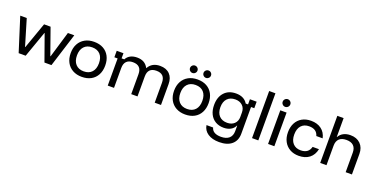

<svg xmlns="http://www.w3.org/2000/svg" viewBox="-25 -1586 5241 2682"><g transform="rotate(20 2596.0 -245.0)"><path d="M173.3 0 15 -500H111.7L227.5 -111.7H231.7L369.2 -500H465.8L603.3 -111.7H607.5L723.3 -500H818.3L660.8 0H556.7L418.3 -388.3H415L277.5 0Z M1112.5 10Q1035 10 977.1 -22.1Q919.2 -54.2 887.5 -112.5Q855.8 -170.8 855.8 -250Q855.8 -329.2 887.5 -387.5Q919.2 -445.8 977.1 -477.9Q1035 -510 1112.5 -510Q1192.5 -510 1249.6 -478.3Q1306.7 -446.7 1337.9 -388.3Q1369.2 -330 1369.2 -250Q1369.2 -170.8 1337.9 -112.1Q1306.7 -53.3 1249.2 -21.7Q1191.7 10 1112.5 10ZM1112.5 -71.7Q1190 -71.7 1232.9 -118.8Q1275.8 -165.8 1275.8 -250Q1275.8 -335 1232.9 -381.7Q1190 -428.3 1112.5 -428.3Q1035.8 -428.3 992.5 -381.2Q949.2 -334.2 949.2 -250Q949.2 -165.8 992.5 -118.8Q1035.8 -71.7 1112.5 -71.7Z M1497.5 0V-403.3H1449.2V-500H1549.2V-423.3H1589.2Q1610.8 -465 1652.1 -487.1Q1693.3 -509.2 1751.7 -509.2Q1810.8 -509.2 1852.1 -485.8Q1893.3 -462.5 1918.3 -414.2H1920.8Q1973.3 -509.2 2093.3 -509.2Q2185.8 -509.2 2237.5 -455.8Q2289.2 -402.5 2289.2 -309.2V0H2195.8V-295.8Q2195.8 -427.5 2067.5 -427.5Q1940 -427.5 1940 -295.8V0H1846.7V-295.8Q1846.7 -427.5 1718.3 -427.5Q1655.8 -427.5 1623.3 -393.8Q1590.8 -360 1590.8 -295.8V0Z M2649.2 10Q2571.7 10 2513.8 -22.1Q2455.8 -54.2 2424.2 -112.5Q2392.5 -170.8 2392.5 -250Q2392.5 -329.2 2424.2 -387.5Q2455.8 -445.8 2513.8 -477.9Q2571.7 -510 2649.2 -510Q2729.2 -510 2786.2 -478.3Q2843.3 -446.7 2874.6 -388.3Q2905.8 -330 2905.8 -250Q2905.8 -170.8 2874.6 -112.1Q2843.3 -53.3 2785.8 -21.7Q2728.3 10 2649.2 10ZM2649.2 -71.7Q2726.7 -71.7 2769.6 -118.8Q2812.5 -165.8 2812.5 -250Q2812.5 -335 2769.6 -381.7Q2726.7 -428.3 2649.2 -428.3Q2572.5 -428.3 2529.2 -381.2Q2485.8 -334.2 2485.8 -250Q2485.8 -165.8 2529.2 -118.8Q2572.5 -71.7 2649.2 -71.7ZM2750 -570Q2726.7 -570 2710.4 -586.2Q2694.2 -602.5 2694.2 -625Q2694.2 -647.5 2710.4 -663.8Q2726.7 -680 2750 -680Q2772.5 -680 2788.8 -663.8Q2805 -647.5 2805 -625Q2805 -602.5 2788.8 -586.2Q2772.5 -570 2750 -570ZM2548.3 -570Q2525.8 -570 2509.6 -586.2Q2493.3 -602.5 2493.3 -625Q2493.3 -647.5 2509.6 -663.8Q2525.8 -680 2548.3 -680Q2571.7 -680 2587.9 -663.8Q2604.2 -647.5 2604.2 -625Q2604.2 -602.5 2587.9 -586.2Q2571.7 -570 2548.3 -570Z M3228.3 210Q3124.2 210 3059.2 166.7Q2994.2 123.3 2982.5 46.7H3080.8Q3103.3 131.7 3226.7 131.7Q3305 131.7 3346.7 94.6Q3388.3 57.5 3388.3 -10.8V-91.7H3384.2Q3364.2 -47.5 3320.8 -23.8Q3277.5 0 3218.3 0Q3147.5 0 3095 -31.2Q3042.5 -62.5 3014.2 -119.6Q2985.8 -176.7 2985.8 -255Q2985.8 -372.5 3049.2 -441.2Q3112.5 -510 3222.5 -510Q3282.5 -510 3325.8 -487.9Q3369.2 -465.8 3394.2 -423.3H3429.2V-500H3529.2V-403.3H3480.8V-6.7Q3480.8 95.8 3414.6 152.9Q3348.3 210 3228.3 210ZM3240.8 -81.7Q3306.7 -81.7 3347.1 -120Q3387.5 -158.3 3387.5 -221.7V-288.3Q3387.5 -351.7 3347.1 -390Q3306.7 -428.3 3240.8 -428.3Q3165 -428.3 3122.1 -382.9Q3079.2 -337.5 3079.2 -255Q3079.2 -172.5 3122.1 -127.1Q3165 -81.7 3240.8 -81.7Z M3642.5 0V-700H3735.8V0Z M3880.8 0V-500H3974.2V0ZM3927.5 -568.3Q3904.2 -568.3 3887.5 -585Q3870.8 -601.7 3870.8 -625Q3870.8 -648.3 3887.5 -665Q3904.2 -681.7 3927.5 -681.7Q3950.8 -681.7 3967.5 -665Q3984.2 -648.3 3984.2 -625Q3984.2 -601.7 3967.5 -585Q3950.8 -568.3 3927.5 -568.3Z M4337.5 10Q4261.7 10 4205 -22.1Q4148.3 -54.2 4117.1 -112.5Q4085.8 -170.8 4085.8 -250Q4085.8 -329.2 4116.7 -387.5Q4147.5 -445.8 4204.2 -477.9Q4260.8 -510 4337.5 -510Q4429.2 -510 4490.4 -464.6Q4551.7 -419.2 4570.8 -334.2H4476.7Q4462.5 -382.5 4427.9 -405.4Q4393.3 -428.3 4337.5 -428.3Q4263.3 -428.3 4221.2 -381.7Q4179.2 -335 4179.2 -250Q4179.2 -165.8 4221.2 -118.8Q4263.3 -71.7 4337.5 -71.7Q4453.3 -71.7 4480 -174.2H4574.2Q4555.8 -85 4494.2 -37.5Q4432.5 10 4337.5 10Z M4655.8 0V-700H4749.2V-420H4752.5Q4776.7 -463.3 4820 -486.2Q4863.3 -509.2 4922.5 -509.2Q5016.7 -509.2 5072.1 -453.8Q5127.5 -398.3 5127.5 -305.8V0H5034.2V-290Q5034.2 -357.5 4997.9 -392.5Q4961.7 -427.5 4891.7 -427.5Q4822.5 -427.5 4785.8 -392.5Q4749.2 -357.5 4749.2 -290V0Z"/></g></svg>

Font: Funnel Display
Style: Regular
Weight: 400
Designer: NORD ID, Kristian Moeller
Foundry: Dicotype
Version: Version 1.000